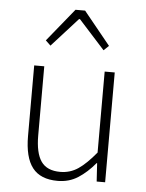

<svg xmlns="http://www.w3.org/2000/svg" viewBox="-53 -780 636 836"><g transform="rotate(5 264.5 -362.5)"><path d="M230 12Q155 12 120 -33Q85 -78 85 -172V-480H129V-178Q129 -101 154.5 -64.5Q180 -28 238 -28Q281 -28 316 -51.5Q351 -75 393 -126V-480H437V0H400L395 -80H393Q358 -38 319 -13Q280 12 230 12ZM126 -593 243 -737H285L402 -593L380 -572L266 -698H262L148 -572Z"/></g></svg>

Font: hySource Sans Pro Light
Style: Regular
Weight: 300
Designer: Paul D. Hunt
Foundry: Adobe Systems Incorporated
Version: Version 2.021;PS 2.000;hotconv 1.0.86;makeotf.lib2.5.63406